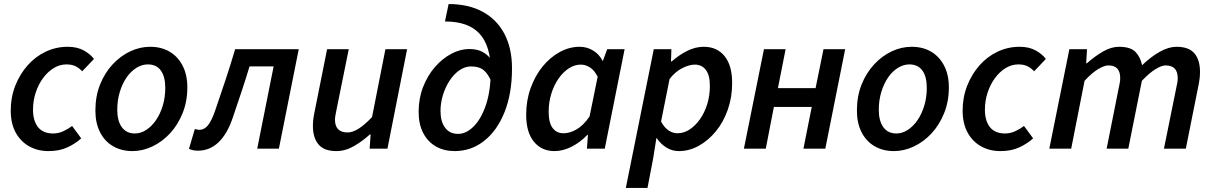

<svg xmlns="http://www.w3.org/2000/svg" viewBox="-20 -734 5992 948"><path d="M220 12Q166 12 124 -11.5Q82 -35 57.5 -79.5Q33 -124 33 -188Q33 -254 55.5 -311Q78 -368 116.5 -411.5Q155 -455 206 -479Q257 -503 314 -503Q361 -503 393.5 -485Q426 -467 444 -443L386 -382Q370 -399 352 -407.5Q334 -416 308 -416Q275 -416 245.5 -398Q216 -380 193 -349Q170 -318 156.5 -277.5Q143 -237 143 -192Q143 -137 168 -106Q193 -75 242 -75Q269 -75 293.5 -86.5Q318 -98 336 -112L381 -51Q353 -25 313 -6.5Q273 12 220 12Z M634 12Q579 12 537.5 -12.5Q496 -37 473.5 -82Q451 -127 451 -188Q451 -259 474 -316.5Q497 -374 536 -416Q575 -458 623 -480.5Q671 -503 721 -503Q777 -503 818 -478.5Q859 -454 882 -409Q905 -364 905 -303Q905 -233 881.5 -175Q858 -117 819.5 -75.5Q781 -34 732.5 -11Q684 12 634 12ZM646 -75Q675 -75 702 -92.5Q729 -110 750 -140.5Q771 -171 783.5 -212Q796 -253 796 -300Q796 -356 774 -386Q752 -416 710 -416Q681 -416 653.5 -399Q626 -382 605 -351.5Q584 -321 571.5 -280Q559 -239 559 -192Q559 -137 581.5 -106Q604 -75 646 -75Z M957 10Q943 10 932.5 7.5Q922 5 913 1L942 -97Q947 -96 953 -94.5Q959 -93 965 -93Q989 -93 1007 -115.5Q1025 -138 1042 -187Q1068 -263 1093 -338Q1118 -413 1141 -491H1455L1357 0H1250L1331 -406H1212Q1193 -342 1172 -280Q1151 -218 1130 -155Q1103 -74 1059.5 -32Q1016 10 957 10Z M1641 12Q1580 12 1552.5 -21Q1525 -54 1525 -112Q1525 -129 1527 -145.5Q1529 -162 1533 -181L1595 -491H1702L1642 -195Q1639 -178 1636.5 -166Q1634 -154 1634 -143Q1634 -112 1649.5 -96Q1665 -80 1696 -80Q1721 -80 1750.5 -98.5Q1780 -117 1817 -156L1883 -491H1990L1893 0H1805L1810 -70H1806Q1770 -37 1727.5 -12.5Q1685 12 1641 12Z M2225 12Q2173 12 2133 -10.5Q2093 -33 2070 -76.5Q2047 -120 2047 -182Q2047 -248 2069 -304.5Q2091 -361 2127.5 -403Q2164 -445 2208.5 -468.5Q2253 -492 2297 -492Q2334 -492 2360 -479Q2386 -466 2403 -442.5Q2420 -419 2427 -387L2407 -328Q2392 -367 2369.5 -386.5Q2347 -406 2306 -406Q2276 -406 2249 -387.5Q2222 -369 2201 -337.5Q2180 -306 2167.5 -266.5Q2155 -227 2155 -186Q2155 -134 2177.5 -103.5Q2200 -73 2242 -73Q2282 -73 2319 -110Q2356 -147 2379.5 -216.5Q2403 -286 2403 -385Q2403 -507 2348 -567.5Q2293 -628 2177 -628L2195 -714Q2293 -714 2363 -676Q2433 -638 2470.5 -567Q2508 -496 2508 -397Q2508 -272 2471 -180Q2434 -88 2370 -38Q2306 12 2225 12Z M2718 12Q2654 12 2616 -34.5Q2578 -81 2578 -167Q2578 -238 2600 -299Q2622 -360 2659 -405.5Q2696 -451 2743.5 -477Q2791 -503 2842 -503Q2878 -503 2908.5 -484.5Q2939 -466 2955 -434H2957L2978 -491H3064L2966 0H2878L2883 -68H2880Q2846 -32 2803 -10Q2760 12 2718 12ZM2762 -76Q2794 -76 2827.5 -95.5Q2861 -115 2891 -159L2931 -355Q2915 -387 2893 -401Q2871 -415 2848 -415Q2817 -415 2788.5 -396.5Q2760 -378 2737.5 -345.5Q2715 -313 2702 -271Q2689 -229 2689 -182Q2689 -128 2708.5 -102Q2728 -76 2762 -76Z M3070 194 3208 -491H3295L3293 -431H3297Q3332 -462 3372.5 -482.5Q3413 -503 3455 -503Q3520 -503 3557.5 -457Q3595 -411 3595 -324Q3595 -254 3573.5 -192.5Q3552 -131 3514.5 -85.5Q3477 -40 3430 -14Q3383 12 3332 12Q3298 12 3269.5 -6Q3241 -24 3223 -52H3221L3205 48L3177 194ZM3325 -76Q3357 -76 3385.5 -95Q3414 -114 3436.5 -146Q3459 -178 3472 -220Q3485 -262 3485 -310Q3485 -363 3465 -389Q3445 -415 3411 -415Q3383 -415 3348.5 -397.5Q3314 -380 3286 -344L3244 -134Q3260 -104 3281 -90Q3302 -76 3325 -76Z M3653 0 3752 -491H3859L3821 -299H4007L4046 -491H4153L4055 0H3947L3988 -206H3801L3761 0Z M4394 12Q4339 12 4297.5 -12.5Q4256 -37 4233.5 -82Q4211 -127 4211 -188Q4211 -259 4234 -316.5Q4257 -374 4296 -416Q4335 -458 4383 -480.5Q4431 -503 4481 -503Q4537 -503 4578 -478.5Q4619 -454 4642 -409Q4665 -364 4665 -303Q4665 -233 4641.5 -175Q4618 -117 4579.5 -75.5Q4541 -34 4492.5 -11Q4444 12 4394 12ZM4406 -75Q4435 -75 4462 -92.5Q4489 -110 4510 -140.5Q4531 -171 4543.5 -212Q4556 -253 4556 -300Q4556 -356 4534 -386Q4512 -416 4470 -416Q4441 -416 4413.5 -399Q4386 -382 4365 -351.5Q4344 -321 4331.5 -280Q4319 -239 4319 -192Q4319 -137 4341.5 -106Q4364 -75 4406 -75Z M4920 12Q4866 12 4824 -11.5Q4782 -35 4757.5 -79.5Q4733 -124 4733 -188Q4733 -254 4755.5 -311Q4778 -368 4816.5 -411.5Q4855 -455 4906 -479Q4957 -503 5014 -503Q5061 -503 5093.5 -485Q5126 -467 5144 -443L5086 -382Q5070 -399 5052 -407.5Q5034 -416 5008 -416Q4975 -416 4945.5 -398Q4916 -380 4893 -349Q4870 -318 4856.5 -277.5Q4843 -237 4843 -192Q4843 -137 4868 -106Q4893 -75 4942 -75Q4969 -75 4993.5 -86.5Q5018 -98 5036 -112L5081 -51Q5053 -25 5013 -6.5Q4973 12 4920 12Z M5161 0 5260 -491H5347L5343 -422H5347Q5384 -455 5425 -479Q5466 -503 5505 -503Q5562 -503 5586.5 -477.5Q5611 -452 5619 -412Q5663 -454 5706.5 -478.5Q5750 -503 5789 -503Q5850 -503 5877.5 -470.5Q5905 -438 5905 -379Q5905 -362 5903 -345.5Q5901 -329 5897 -310L5835 0H5727L5787 -296Q5791 -314 5793 -325.5Q5795 -337 5795 -348Q5795 -380 5780 -395.5Q5765 -411 5735 -411Q5716 -411 5686 -393Q5656 -375 5618 -335L5551 0H5444L5503 -296Q5507 -314 5509 -325.5Q5511 -337 5511 -348Q5511 -380 5496.5 -395.5Q5482 -411 5452 -411Q5433 -411 5402.5 -393Q5372 -375 5335 -335L5269 0Z"/></svg>

Font: Source Sans 3 SemiBold
Style: Italic
Weight: 600
Italic angle: -11°
Designer: Paul D. Hunt
Foundry: Adobe
Version: Version 3.046;hotconv 1.0.118;makeotfexe 2.5.65603